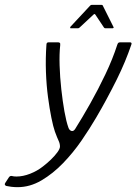

<svg xmlns="http://www.w3.org/2000/svg" viewBox="-118 -647 564 794"><path d="M-45 127Q-59 127 -71 125.5Q-83 124 -92 122Q-102 118 -96 109L-81 86Q-76 79 -68 81Q-64 82 -60 82.5Q-56 83 -50 83Q-23 83 6.5 71.5Q36 60 60 41Q77 28 93 12.5Q109 -3 119.5 -17.5Q130 -32 130 -41Q130 -53 124.5 -64.5Q119 -76 109 -103Q102 -123 94.5 -160Q87 -197 80.5 -245.5Q74 -294 72 -349.5Q70 -405 74 -462Q74 -472 83 -472H122Q126 -472 129 -470Q132 -468 131 -460Q127 -425 128.5 -376.5Q130 -328 135.5 -278Q141 -228 148.5 -186Q156 -144 165 -119Q169 -108 177.5 -105.5Q186 -103 193 -114Q222 -160 255 -218.5Q288 -277 318 -340Q348 -403 367 -462Q369 -468 371.5 -470Q374 -472 380 -472H419Q429 -472 425 -462Q413 -427 398.5 -392Q384 -357 365 -318.5Q346 -280 320 -232Q305 -204 279 -159.5Q253 -115 219 -65.5Q185 -16 143 27.5Q101 71 53.5 99Q6 127 -45 127ZM175 -530Q172 -530 172 -532Q172 -534 173 -536L255 -624Q258 -627 262 -627H301Q306 -627 307 -624L351 -536Q353 -534 351.5 -532Q350 -530 347 -530H318Q314 -530 312 -533L276 -587Q273 -591 269 -587L211 -533Q208 -530 204 -530Z"/></svg>

Font: Glory Light
Style: Italic
Weight: 300
Italic angle: -12°
Version: Version 1.011